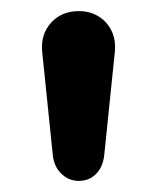

<svg xmlns="http://www.w3.org/2000/svg" viewBox="-20 -733 283 346"><path d="M122 -407Q104 -407 90.5 -420Q77 -433 75 -455L56 -640Q53 -671 72 -692Q91 -713 122 -713Q142 -713 157.5 -703.5Q173 -694 181 -677.5Q189 -661 187 -640L168 -455Q166 -433 153.5 -420Q141 -407 122 -407Z"/></svg>

Font: Nunito ExtraLight
Style: Regular
Weight: 200
Designer: Vernon Adams
Foundry: Vernon Adams
Version: Version 3.602